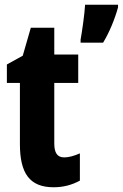

<svg xmlns="http://www.w3.org/2000/svg" viewBox="-20 -780 518 810"><path d="M478 -749V-760H339C337 -722 326 -645 320 -613V-600H415C441 -643 464 -698 478 -749ZM251 -116C221 -116 209 -136 209 -175V-430H310V-550H209V-663H110L76 -545L9 -508V-430H64V-172C64 -49 105 10 206 10C248 10 284 0 317 -18V-133C292 -122 270 -116 251 -116Z"/></svg>

Font: Noto Sans Armenian ExtraCondensed ExtraBold
Style: Regular
Weight: 800
Width: 2
Designer: Monotype Design Team
Foundry: Monotype Imaging Inc.
Version: Version 2.008